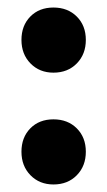

<svg xmlns="http://www.w3.org/2000/svg" viewBox="-20 -482 285 510"><path d="M208 -376Q208 -338 184 -313.5Q160 -289 122 -289Q85 -289 61 -313.5Q37 -338 37 -376Q37 -414 60.5 -438Q84 -462 122 -462Q160 -462 184 -438Q208 -414 208 -376ZM208 -79Q208 -41 184 -16.5Q160 8 122 8Q85 8 61 -16.5Q37 -41 37 -79Q37 -117 60.5 -141Q84 -165 122 -165Q160 -165 184 -141Q208 -117 208 -79Z"/></svg>

Font: Montserrat arm2
Style: Bold
Weight: 700
Designer: Julieta Ulanovsky
Foundry: Julieta Ulanovsky
Version: Version 6.000